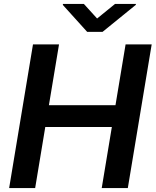

<svg xmlns="http://www.w3.org/2000/svg" viewBox="-20 -952 788 972"><path d="M26.3 0 147 -727.3H278.8L227.6 -419.4H564.6L615.8 -727.3H747.9L627.1 0H495L546.2 -308.9H209.2L158 0ZM404.5 -932.2 471.6 -858.3 562.5 -932.2H668.3L667.3 -927.2L499.3 -790.8H421.2L297.9 -927.2L299 -932.2Z"/></svg>

Font: Inter UI Semi Bold
Style: Italic
Weight: 600
Italic angle: -9.39999°
Designer: Rasmus Andersson
Foundry: rsms
Version: 3.2;8d6f07862